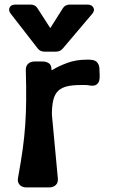

<svg xmlns="http://www.w3.org/2000/svg" viewBox="-20 -820 514 840"><path d="M200 -697 255 -784Q265 -800 286 -800H362Q381 -800 388.5 -787Q396 -774 383 -759L255 -608Q243 -594 225 -594H175Q156 -594 145 -608L27 -760Q16 -774 22 -787Q28 -800 48 -800H113Q134 -800 144 -784ZM372 -446Q363 -448 354 -448Q345 -448 333 -448Q298 -448 274 -442.5Q250 -437 235 -423Q220 -409 213.5 -383.5Q207 -358 207 -319L233 -40Q235 -21 224 -10.5Q213 0 194 0H96Q76 0 65.5 -12Q55 -24 59 -43Q72 -114 79.5 -168.5Q87 -223 90.5 -275Q94 -327 94.5 -382.5Q95 -438 93 -512Q92 -530 102.5 -540.5Q113 -551 132 -551H166Q183 -551 194 -543Q205 -535 205 -518Q205 -510 211 -515Q235 -530 273.5 -544.5Q312 -559 360 -559Q366 -559 370.5 -559Q375 -559 382 -558Q399 -556 407 -544.5Q415 -533 415 -519Q415 -507 416 -492.5Q417 -478 414 -467Q411 -456 401.5 -449.5Q392 -443 372 -446Z"/></svg>

Font: OpenDyslexic3
Style: Bold
Weight: 700
Designer: Abelardo Gonzalez
Version: Version 1.000;PS 001.001;hotconv 1.0.56